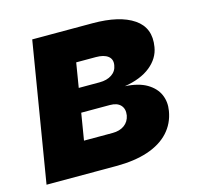

<svg xmlns="http://www.w3.org/2000/svg" viewBox="-85 -631 745 721"><g transform="rotate(-15 288.0 -270.5)"><path d="M10.3 0 99.6 -541H334Q439 -541 493.4 -503.9Q547.9 -466.8 535.6 -394.5Q528.8 -352.1 491.5 -321.8Q454.1 -291.5 390.1 -281.2Q442.9 -278.3 474.9 -259.3Q506.8 -240.2 519.3 -211.4Q531.7 -182.6 525.9 -148.9Q518.1 -101.6 487.3 -68.1Q456.5 -34.7 404.5 -17.3Q352.5 0 281.2 0ZM189 -123.5H300.3Q328.1 -123.5 346.2 -136.7Q364.3 -149.9 368.7 -173.3Q372.6 -198.2 359.1 -212.9Q345.7 -227.5 317.4 -227.5H206.1ZM221.2 -319.8H302.2Q331.1 -319.8 349.9 -332.5Q368.7 -345.2 372.1 -367.7Q376 -390.6 360.1 -402.8Q344.2 -415 313.5 -415H236.8Z"/></g></svg>

Font: Inter 17pt ExtraBold
Style: Italic
Weight: 800
Italic angle: -9.3988°
Version: Version 4.001;git-66647c0bb